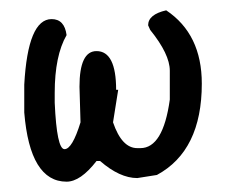

<svg xmlns="http://www.w3.org/2000/svg" viewBox="-20 -334 440 372"><path d="M302 -314Q371 -268 371 -172Q371 -42 284 5L246 11Q212 11 174 -22H167Q136 18 109 18Q38 18 27 -116V-170Q34 -297 80 -297Q105 -297 109 -266Q86 -226 86 -154V-135Q90 -45 105 -45Q120 -45 136 -97L134 -166Q134 -235 167 -235Q205 -235 205 -160H209L199 -97Q216 -47 246 -47H252Q296 -47 309 -141V-197Q309 -229 271 -276L267 -285Q267 -306 302 -314Z"/></svg>

Font: Just Me Again Down Here
Style: Regular
Weight: 400
Designer: Kimberly Geswein
Foundry: Kimberly Geswein
Version: Version 1.002 2007